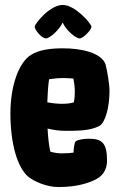

<svg xmlns="http://www.w3.org/2000/svg" viewBox="-20 -740 482 775"><path d="M165 -585C181 -585 219 -619 233 -649C246 -619 285 -585 301 -585C317 -585 349 -620 349 -632C349 -644 284 -720 233 -720C181 -720 120 -644 120 -632C120 -620 148 -585 165 -585ZM340 -180C319 -180 295 -177 285 -169C281 -165 277 -142 277 -126V-124C265 -122 248 -121 230 -121C214 -121 199 -123 183 -128C178 -151 174 -183 172 -221C196 -215 221 -212 243 -212C284 -212 342 -211 380 -231C380 -231 380 -231 380 -231C406 -245 422 -308 422 -374C422 -400 413 -452 407 -476V-477C407 -478 407 -479 406 -480C390 -527 308 -545 235 -545C179 -545 137 -538 106 -519C56 -489 22 -394 22 -282C22 -158 51 -62 95 -26C116 -9 166 15 216 15C299 15 345 -5 367 -16C397 -31 412 -58 412 -91C412 -159 395 -180 340 -180ZM276 -423C280 -405 282 -387 282 -369C282 -355 281 -341 278 -327C266 -323 251 -321 230 -321C212 -321 192 -323 171 -327C172 -360 174 -392 178 -420C196 -423 216 -425 235 -425C249 -425 262 -424 276 -423Z"/></svg>

Font: Manosque
Style: Regular
Weight: 400
Designer: Ariel Martín Pérez
Foundry: Ariel Martín Pérez
Version: Version 1.005;hotconv 1.0.109;makeotfexe 2.5.65596